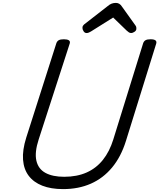

<svg xmlns="http://www.w3.org/2000/svg" viewBox="-20 -1286 1099 1325"><path d="M415 19Q332 19 272 -4.5Q212 -28 178 -73Q144 -118 139 -184Q134 -250 161 -336L369 -988Q374 -1002 385.5 -1008.5Q397 -1015 421 -1015Q444 -1015 455 -1008Q466 -1001 461 -985L247 -324Q218 -235 231 -177.5Q244 -120 293.5 -93Q343 -66 423 -66Q511 -66 577.5 -95.5Q644 -125 690 -182.5Q736 -240 762 -324L968 -988Q973 -1002 984.5 -1008.5Q996 -1015 1019 -1015Q1067 -1015 1058 -985L849 -313Q815 -204 753.5 -130Q692 -56 607 -18.5Q522 19 415 19ZM577 -1058Q565 -1058 557 -1070Q549 -1082 549 -1093Q549 -1103 552.5 -1108Q556 -1113 560 -1117L722 -1243Q737 -1256 750.5 -1261Q764 -1266 780 -1266Q793 -1266 803.5 -1259.5Q814 -1253 822 -1240L915 -1110Q920 -1103 920.5 -1097.5Q921 -1092 921 -1087Q921 -1075 908 -1066.5Q895 -1058 886 -1058Q876 -1058 869 -1063Q862 -1068 854 -1075L761 -1165L608 -1069Q601 -1065 593.5 -1061.5Q586 -1058 577 -1058Z"/></svg>

Font: Playwrite BE VLG
Style: Regular
Weight: 400
Designer: Veronika Burian, José Scaglione
Foundry: TypeTogether
Version: Version 1.002